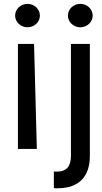

<svg xmlns="http://www.w3.org/2000/svg" viewBox="-20 -774 530 998"><path d="M171.5 0 157 -545.5H73.2V0ZM122.9 -632.1C158.4 -632.1 187.5 -659.8 187.5 -692.8C187.5 -726.6 158.4 -753.9 122.9 -753.9C87.7 -753.9 58.6 -726.6 58.6 -692.8C58.6 -659.8 87.7 -632.1 122.9 -632.1ZM348.7 36.6C348.7 88.8 327.4 117.9 276.6 117.9C273.4 117.9 271 117.9 268.5 117.9C266 117.5 263.1 117.5 259.9 117.5V204.2C263.5 204.5 267 204.5 270.2 204.5C273.4 204.5 276.6 204.5 280.2 204.5C392.4 204.5 447.1 141.3 447.1 36.9V-545.5H348.7ZM397.4 -632.1C432.9 -632.1 461.6 -659.8 462 -692.8C461.6 -726.6 432.9 -753.9 397.4 -753.9C361.9 -753.9 332.7 -726.6 333.1 -692.8C332.7 -659.8 361.9 -632.1 397.4 -632.1Z"/></svg>

Font: Inter 465
Style: Regular
Weight: 400
Designer: Rasmus Andersson
Foundry: rsms
Version: Version 3.019;Glyphs 3.1.2 (3151)